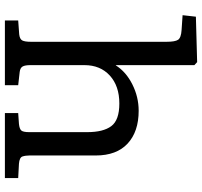

<svg xmlns="http://www.w3.org/2000/svg" viewBox="-40 -766 806 765"><g transform="rotate(90 362.5 -383.0)"><path d="M61 0V-53L116 -57Q135 -59 140.5 -69Q146 -79 146 -104V-644Q146 -678 138 -690Q130 -702 99 -704L40 -708L46 -761L227 -766L239 -755V-442H240Q266 -483 316 -508Q366 -533 421 -533Q504 -533 551.5 -489Q599 -445 599 -362V-98Q599 -82 603 -70Q607 -58 632 -56L689 -53V0H430V-53L473 -56Q493 -58 499.5 -65.5Q506 -73 506 -97V-328Q506 -392 482 -424Q458 -456 392 -456Q322 -456 280.5 -418Q239 -380 239 -317V-102Q239 -80 244.5 -70.5Q250 -61 266 -59L319 -53V0Z"/></g></svg>

Font: Literata 7pt
Style: Regular
Weight: 400
Designer: Latin by Veronika Burian and Jose Scaglione. Greek by Irene Vlachou. Cyrillic by Vera Evstafieva.
Foundry: TypeTogether
Version: Version 3.002